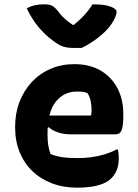

<svg xmlns="http://www.w3.org/2000/svg" viewBox="-20 -853 640 889"><path d="M324 -556Q395 -556 445.5 -526.5Q496 -497 523.5 -445Q551 -393 551 -325V-320Q551 -279 546 -260Q541 -241 533 -236Q525 -231 516 -231H308Q275 -231 248.5 -240Q222 -249 206 -264L184 -254L190 -318H401Q403 -324 403.5 -331.5Q404 -339 404 -344Q404 -364 400 -384.5Q396 -405 385 -422Q374 -426 364.5 -427.5Q355 -429 336 -429Q275 -429 237.5 -381Q200 -333 200 -234V-231Q200 -203 203.5 -180.5Q207 -158 214 -140Q237 -130 266.5 -125.5Q296 -121 339 -121Q371 -121 402 -125Q433 -129 463 -138Q493 -147 520 -161H526Q528 -151 529 -141.5Q530 -132 530 -123Q530 -89 521 -66.5Q512 -44 495 -27Q479 -11 454 -1.5Q429 8 399.5 12Q370 16 338 16Q274 16 221 -4Q168 -24 130 -60.5Q92 -97 71 -148.5Q50 -200 50 -263V-266Q50 -328 70 -380.5Q90 -433 126.5 -472.5Q163 -512 213.5 -534Q264 -556 324 -556ZM358 -631Q349 -631 342 -631Q335 -631 322 -631Q293 -631 273.5 -637Q254 -643 226 -664Q208 -677 191 -693Q174 -709 158.5 -727.5Q143 -746 129.5 -767.5Q116 -789 104 -814Q121 -824 140.5 -828.5Q160 -833 186 -833Q209 -833 222 -826Q235 -819 252 -797Q264 -780 283.5 -763Q303 -746 341 -722L286 -738H352L299 -720Q344 -754 369 -781.5Q394 -809 408 -833H414Q448 -833 471.5 -828Q495 -823 507.5 -815Q520 -807 520 -798Q520 -789 514.5 -775.5Q509 -762 497 -743Q486 -726 469.5 -709.5Q453 -693 433.5 -678Q414 -663 394.5 -651Q375 -639 358 -631Z"/></svg>

Font: Recursive Casual ExtraBold
Style: Regular
Weight: 800
Version: Version 1.047